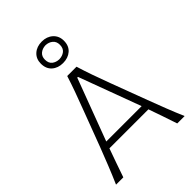

<svg xmlns="http://www.w3.org/2000/svg" viewBox="-284 -1137 1263 1263"><g transform="rotate(-45 347.5 -505.5)"><path d="M28.3 0Q54.2 -59.1 80.3 -124.3Q106.4 -189.5 128.9 -248.5L223.6 -499.5Q249.5 -567.4 269.3 -622.3Q289.1 -677.2 306.6 -732.4H393.1Q410.2 -676.3 429.4 -621.8Q448.7 -567.4 474.1 -499L568.4 -247.6Q591.3 -187 616.2 -122.8Q641.1 -58.6 666.5 0H597.7Q581.5 -48.3 564.2 -99.6Q546.9 -150.9 529.3 -199.7H166.5Q148.4 -149.9 130.6 -99.1Q112.8 -48.3 96.2 0ZM512.7 -246.1 352.5 -678.2H345.7L183.6 -246.1ZM347.7 -811.5Q301.3 -811.5 271.2 -838.1Q241.2 -864.7 241.2 -912.1Q241.2 -957 271.2 -984.1Q301.3 -1011.2 348.6 -1011.2Q395 -1011.2 425.3 -983.9Q455.6 -956.5 455.6 -912.1Q455.6 -864.3 425.3 -837.9Q395 -811.5 347.7 -811.5ZM347.7 -846.7Q377.9 -847.7 397.9 -863.5Q418 -879.4 418 -912.1Q418 -942.4 397.9 -959Q377.9 -975.6 348.6 -976.6Q318.8 -975.6 298.8 -959Q278.8 -942.4 278.8 -912.1Q278.8 -879.4 298.6 -863.5Q318.4 -847.7 347.7 -846.7Z"/></g></svg>

Font: Pinar-DS2-FD Light
Style: Regular
Weight: 300
Designer: Amin Abedi
Version: Version 2.000